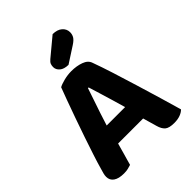

<svg xmlns="http://www.w3.org/2000/svg" viewBox="-238 -963 1095 1095"><g transform="rotate(-45 309.5 -415.0)"><path d="M314.7 -479.6H309.2Q298.8 -448.3 285.5 -409.3Q272.2 -370.3 257.9 -327.8Q243.6 -285.3 230.7 -242.9L212.8 -153.4Q206.8 -133.9 201.2 -113Q195.6 -92.1 189.8 -72.1Q184 -52.1 178.8 -33.8Q173.6 -15.5 169.4 -0.3Q157.8 3.5 143.8 6.9Q129.9 10.3 110.5 10.3Q68.7 10.3 46.7 -5.1Q24.7 -20.4 24.7 -48.5Q24.7 -61.3 28.4 -74.2Q32.2 -87.2 37 -104.2Q45.9 -136.7 62.3 -186.9Q78.6 -237 98.5 -295.4Q118.4 -353.8 138.7 -411Q159 -468.2 176.5 -515.9Q193.9 -563.6 204.6 -591.1Q219.4 -599.7 249.8 -607.5Q280.3 -615.3 310.2 -615.3Q353 -615.3 387.1 -602.8Q421.2 -590.4 430 -562.7Q449.4 -510 471.6 -440.3Q493.8 -370.6 516.8 -294.9Q539.9 -219.2 561.2 -147.6Q582.5 -76 598.7 -18.8Q587.9 -6.8 566.9 1.4Q545.9 9.5 517.5 9.5Q475.7 9.5 458.8 -5.1Q442 -19.6 433.5 -50.3L401.3 -162.4L384.2 -247.4Q371.8 -291.6 359 -333.9Q346.2 -376.1 335 -413.5Q323.7 -451 314.7 -479.6ZM146.4 -134.6 205.1 -253.3H439.3L459.1 -134.6ZM274.4 -748.3 384.4 -839.8Q421.6 -839.5 442.2 -821.4Q462.8 -803.3 462.8 -777.2Q462.8 -759.4 454.3 -744.7Q445.7 -730 421.1 -714.2L324.7 -651.8Q289.7 -652.3 271.6 -667.9Q253.5 -683.5 253.5 -704.6Q253.5 -716.2 257.1 -726.6Q260.8 -737 274.4 -748.3Z"/></g></svg>

Font: Baloo Paaji 2
Style: Regular
Weight: 400
Designer: Shuchita Grover, Noopur Datye and Ek Type
Foundry: Ek Type
Version: Version 1.700